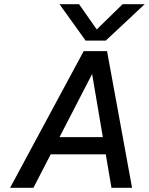

<svg xmlns="http://www.w3.org/2000/svg" viewBox="-20 -893 708 913"><path d="M483 -700H387L263 -873H356L440 -753L563 -873H668ZM608 0H510L483 -159H221L139 0H28L378 -650H489ZM418 -541 263 -241H469Z"/></svg>

Font: Overused Grotesk Medium
Style: Italic
Weight: 500
Italic angle: -10°
Version: Version 0.003